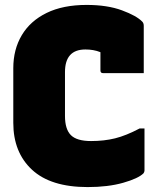

<svg xmlns="http://www.w3.org/2000/svg" viewBox="-20 -740 640 780"><path d="M336 20Q186 20 110 -50.5Q34 -121 34 -241V-463Q34 -539 68.5 -597Q103 -655 169.5 -687.5Q236 -720 332 -720Q416 -720 475.5 -698Q535 -676 558 -652Q564 -646 564 -635V-443H398Q388 -443 388 -454V-528Q373 -534 358 -536.5Q343 -539 327 -539Q244 -539 244 -447V-269Q244 -215 268 -191Q292 -167 350 -167Q403 -167 447.5 -178Q492 -189 547 -218H567V-47Q567 -42 563 -36Q542 -15 480.5 2.5Q419 20 336 20Z"/></svg>

Font: Recursive Mn Lnr St Blk
Style: Regular
Weight: 900
Monospace: yes
Version: Version 1.079;hotconv 1.0.112;makeotfexe 2.5.65598; ttfautoh